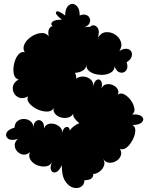

<svg xmlns="http://www.w3.org/2000/svg" viewBox="-20 -849 751 978"><path d="M295 -7Q280 24 263.5 28.5Q247 33 240 17.5Q233 2 247 -28Q238 -6 216.5 -2Q195 2 172 -6.5Q149 -15 136.5 -33Q124 -51 132 -74Q116 -59 98.5 -61.5Q81 -64 68.5 -77Q56 -90 55 -108Q54 -126 71 -141Q37 -131 21.5 -142.5Q6 -154 13 -171.5Q20 -189 54 -199Q55 -222 70 -233Q85 -244 104 -243Q123 -242 137 -230Q151 -218 150 -195Q150 -223 164 -232.5Q178 -242 191.5 -232.5Q205 -223 205 -195Q211 -213 227.5 -217.5Q244 -222 261.5 -216Q279 -210 289.5 -197Q300 -184 294 -166Q302 -199 317.5 -202Q333 -205 336 -184Q342 -195 355 -205Q368 -215 384 -222Q370 -232 360.5 -245Q351 -258 353 -270Q345 -255 327.5 -250.5Q310 -246 292 -250.5Q274 -255 262 -267.5Q250 -280 253 -299Q246 -284 229 -281.5Q212 -279 191.5 -284.5Q171 -290 153 -302Q135 -314 125.5 -328.5Q116 -343 123 -358Q99 -345 80 -351Q61 -357 51.5 -374Q42 -391 46.5 -411Q51 -431 75 -444Q59 -448 53 -464Q47 -480 48.5 -501.5Q50 -523 57.5 -543Q65 -563 77.5 -575Q90 -587 106 -583Q96 -599 102 -617Q108 -635 124 -650Q140 -665 160.5 -673.5Q181 -682 199.5 -680.5Q218 -679 228 -663Q223 -688 230 -701.5Q237 -715 248 -716Q235 -726 246.5 -737.5Q258 -749 295 -749Q258 -778 266 -788.5Q274 -799 312 -770Q312 -800 323 -814.5Q334 -829 348.5 -829Q363 -829 374.5 -814.5Q386 -800 386 -770Q405 -778 418.5 -773Q432 -768 437 -756Q442 -744 436 -731Q430 -718 410 -710Q426 -713 438 -712Q456 -728 473 -712.5Q490 -697 479 -657Q495 -683 519.5 -685Q544 -687 565.5 -673.5Q587 -660 595.5 -637Q604 -614 588 -589Q609 -602 625 -600.5Q641 -599 648 -587.5Q655 -576 650.5 -560.5Q646 -545 625 -532Q632 -511 626.5 -497.5Q621 -484 608.5 -480Q596 -476 583.5 -483Q571 -490 564 -511Q563 -492 548 -481.5Q533 -471 511 -468.5Q489 -466 468 -471Q447 -476 433 -488Q419 -500 420 -519Q419 -500 402 -489.5Q385 -479 362 -478Q370 -461 368 -448Q383 -460 404.5 -459Q426 -458 442 -444Q458 -430 454 -407Q460 -435 472.5 -442Q485 -449 494 -437.5Q503 -426 497 -398Q504 -415 519.5 -419Q535 -423 551.5 -417Q568 -411 577.5 -397.5Q587 -384 580 -367Q595 -378 613.5 -368Q632 -358 646.5 -338Q661 -318 664.5 -297.5Q668 -277 653 -266Q690 -268 703 -255Q716 -242 704 -227.5Q692 -213 655 -212Q668 -205 669 -188.5Q670 -172 663 -153Q656 -134 644 -117.5Q632 -101 618 -93Q604 -85 591 -91Q602 -71 594.5 -54Q587 -37 569.5 -27.5Q552 -18 533.5 -20.5Q515 -23 504 -42Q516 -24 510 -6Q504 12 488.5 24Q473 36 454 38Q458 49 446.5 59Q435 69 410 69Q410 92 392.5 102.5Q375 113 352 106.5Q329 100 311.5 72.5Q294 45 295 -7Z"/></svg>

Font: Rubik Bubbles
Style: Regular
Weight: 400
Designer: Hubert and Fischer, NaN
Foundry: Hubert and Fischer, NaN
Version: Version 2.200